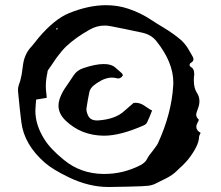

<svg xmlns="http://www.w3.org/2000/svg" viewBox="-20 -726 870 755"><path d="M201.7 -609.4 204.6 -610.4 207 -611.8V-612.3Q207 -612.8 206.5 -613.3L204.6 -615.7L203.1 -615.2L201.7 -614.3ZM120.6 -316.9 119.6 -300.8Q119.1 -295.4 119.1 -289.6Q119.1 -234.9 154.3 -178.7Q178.2 -140.1 231.9 -96.7Q296.9 -43.5 384.8 -42H390.6Q464.4 -42 531.7 -76.2Q552.2 -86.9 559.1 -102.5Q562 -108.9 568.4 -117.2L579.1 -130.9L590.3 -146Q597.2 -154.8 600.6 -161.6Q654.8 -279.3 661.1 -389.6Q661.6 -395 661.6 -400.9Q661.6 -481 595.2 -564Q575.2 -589.8 538.6 -597.7Q466.3 -613.3 415.5 -623Q403.3 -625.5 391.6 -625.5Q360.8 -625.5 332.5 -609.4Q276.9 -578.1 240.2 -543.5Q221.7 -525.4 201.7 -498L185.5 -474.1L168.9 -450.2L167 -445.8L166.5 -440.9Q160.2 -412.1 160.2 -387.2Q160.2 -373 162.1 -359.9L163.1 -350.6L163.6 -341.3L143.6 -337.9Q132.3 -335.9 122.1 -334.5ZM766.6 -198.7 764.6 -194.3Q762.7 -189.5 762.7 -186.5Q761.7 -153.3 720.7 -100.1Q711.9 -89.4 698.2 -75.7L686 -64.5L673.8 -52.7Q659.2 -38.1 632.8 -24.4L609.9 -13.2L587.4 -2Q578.1 2.4 563.5 4.4L537.1 6.3Q489.7 8.3 410.2 9.3H406.2Q330.1 9.3 251.5 -28.3Q186.5 -59.6 156.2 -86.4Q75.2 -157.2 64 -245.1Q58.6 -286.1 50.8 -368.2V-373Q50.8 -383.3 53.7 -390.6Q60.5 -408.2 64.9 -431.6L67.9 -452.1L70.8 -473.1Q77.1 -516.1 105.5 -544.9Q110.8 -550.8 118.7 -561L131.8 -577.6Q194.8 -651.4 251.5 -674.3Q328.6 -705.6 397 -705.6Q443.4 -705.6 485.4 -691.4Q535.2 -674.8 580.6 -644Q597.2 -632.8 618.2 -620.6Q662.1 -594.2 690.4 -569.8Q705.6 -556.6 717.8 -537.6L728 -520.5L737.8 -502.9Q740.7 -497.6 740.7 -493.2Q740.7 -484.9 731.4 -479.5Q725.6 -476.1 725.6 -470.7Q725.6 -465.3 730.5 -462.9Q743.7 -455.6 743.7 -436.5V-431.2L742.7 -424.8Q742.2 -417.5 742.2 -411.1Q742.2 -379.4 753.9 -361.8Q764.2 -346.7 764.2 -328.1Q764.2 -314.5 758.3 -298.8L754.4 -288.1L751.5 -277.3V-275.4Q751.5 -264.6 761.2 -256.3Q761.7 -255.9 761.7 -254.9Q761.7 -253.9 760.7 -251.5L759.3 -248L757.3 -244.6Q752 -235.4 752 -227.1Q752 -212.9 769 -203.6ZM463.4 -429.7Q455.6 -417.5 444.8 -417.5Q441.4 -417.5 438 -418.5Q429.2 -420.9 419.9 -420.9Q399.9 -420.9 377.4 -409.2Q357.4 -397.9 348.6 -390.1Q334 -377.9 331.1 -362.8L325.2 -332L320.3 -301.8Q319.8 -299.3 319.8 -297.4Q319.8 -286.1 325.7 -272.9Q334.5 -252.4 361.3 -252.4H365.2Q433.1 -256.8 468.3 -289.1L487.3 -305.7L505.4 -321.3Q509.3 -321.8 513.2 -321.8Q529.8 -321.8 545.4 -312L553.2 -306.6L561.5 -301.3Q570.8 -294.4 578.1 -291.5L568.4 -267.1L558.1 -244.1Q554.2 -236.8 544.9 -232.9Q453.1 -192.4 389.2 -192.4H387.7Q299.3 -193.4 238.3 -251.5Q210 -278.8 210 -310.5Q210 -323.2 214.4 -336.9Q221.7 -357.4 233.4 -376L252 -403.3L270 -430.2Q282.7 -449.7 307.6 -458Q355 -474.1 387.2 -474.1Q394 -474.1 399.9 -473.6Q420.4 -471.2 431.6 -461.9L445.3 -450.2L459 -438Q460.4 -437 461.4 -434.1Z"/></svg>

Font: Kurland
Style: Regular
Weight: 400
Designer: GGBot
Version: 0.22